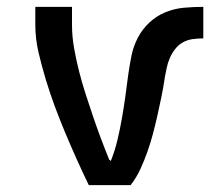

<svg xmlns="http://www.w3.org/2000/svg" viewBox="-20 -540 640 560"><path d="M239 0Q221 -37 204 -75Q187 -113 171 -151Q155 -189 140.5 -228Q126 -267 114 -306.5Q102 -346 92.5 -386.5Q83 -427 83 -468V-520H190V-468Q190 -434 196 -400Q202 -366 210.5 -332.5Q219 -299 229.5 -266.5Q240 -234 251 -201.5Q262 -169 274 -137Q286 -105 299 -73L300 -74L303 -70Q315 -100 322.5 -131.5Q330 -163 335.5 -194.5Q341 -226 345.5 -258Q350 -290 354 -322Q358 -350 363.5 -377.5Q369 -405 382 -430Q395 -455 416 -474.5Q437 -494 463 -504.5Q489 -515 517 -517.5Q545 -520 573 -520V-428Q558 -428 542.5 -426Q527 -424 513.5 -416.5Q500 -409 490.5 -396.5Q481 -384 475 -370Q469 -356 466 -341Q463 -326 460 -311V-309Q456 -283 450.5 -256Q445 -229 439 -202.5Q433 -176 426 -149.5Q419 -123 410 -97.5Q401 -72 389.5 -47Q378 -22 361 0Z"/></svg>

Font: Zed Mono Semibold Extended
Style: Regular
Weight: 600
Width: 7
Monospace: yes
Designer: Belleve Invis
Foundry: Belleve Invis
Version: Version 1.0.0; ttfautohint (v1.8.4)